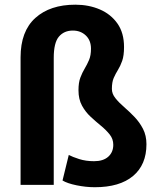

<svg xmlns="http://www.w3.org/2000/svg" viewBox="-20 -781 672 811"><path d="M207 -536.6V0H66.9V-538.6Q66.9 -648.9 129.2 -705.1Q191.4 -761.2 298.3 -761.2Q355 -761.2 401.6 -741.2Q448.2 -721.2 476.1 -681.6Q503.9 -642.1 503.9 -582.5Q503.9 -545.9 496.1 -523.9Q488.3 -502 478.3 -485.8Q468.3 -469.7 460.4 -451.9Q452.6 -434.1 452.6 -405.3Q452.6 -384.8 467.3 -366.5Q481.9 -348.1 503.9 -329.1Q525.9 -310.1 547.6 -287.6Q569.3 -265.1 584 -236.8Q598.6 -208.5 598.6 -171.9Q598.6 -85 542 -37.6Q485.4 9.8 380.4 9.8Q342.8 9.8 303.5 1.7Q264.2 -6.3 244.1 -18.6L270.5 -126.5Q286.1 -118.2 314.5 -109.1Q342.8 -100.1 377.4 -100.1Q416 -100.1 437.3 -119.1Q458.5 -138.2 458.5 -169.4Q458.5 -193.8 443.6 -212.6Q428.7 -231.4 407 -249.3Q385.3 -267.1 363.3 -287.4Q341.3 -307.6 326.4 -334.7Q311.5 -361.8 311.5 -399.9Q311.5 -432.6 319.6 -453.6Q327.6 -474.6 337.9 -491.7Q348.1 -508.8 356.2 -527.8Q364.3 -546.9 364.3 -575.2Q364.3 -610.4 342.5 -631.1Q320.8 -651.9 287.6 -651.9Q250.5 -651.9 228.8 -626.2Q207 -600.6 207 -536.6Z"/></svg>

Font: Vazirmatn RD FD
Style: Bold
Weight: 700
Designer: Saber Rastikerdar
Foundry: Saber Rastikerdar
Version: Version 33.003